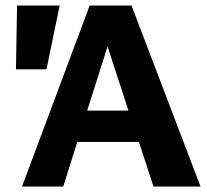

<svg xmlns="http://www.w3.org/2000/svg" viewBox="-20 -678 752 698"><path d="M485 -162H261L210 0H60L306 -658H458L709 0H538ZM447 -276 371 -509 297 -276ZM38 -426 42 -658H197L149 -426Z"/></svg>

Font: Ysabeau Ultrabold
Style: Regular
Weight: 800
Designer: Christian Thalmann (Catharsis Fonts)
Version: Version 0.003